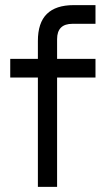

<svg xmlns="http://www.w3.org/2000/svg" viewBox="-20 -730 413 750"><path d="M268 -710H353V-637H263Q233 -637 218 -622Q203 -607 203 -577V0H128V-570Q128 -641 163 -675.5Q198 -710 268 -710ZM20 -500H353V-427H20Z"/></svg>

Font: Uncut Sans Variable
Style: Regular
Weight: 400
Designer: Kasper Nordkvist
Foundry: UNCUT.wtf
Version: Version 1.303;Glyphs 3.1.2 (3151)